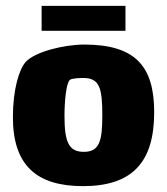

<svg xmlns="http://www.w3.org/2000/svg" viewBox="-20 -622 570 655"><path d="M122 -517H408V-602H122ZM263 13C429 13 506 -66 506 -239C506 -397 441 -470 267 -470C200 -470 99 -446 67 -410C45 -385 24 -316 24 -222C24 -57 106 13 263 13ZM266 -104C213 -104 200 -140 200 -228C200 -276 206 -339 218 -349C223 -355 252 -356 264 -356C320 -356 329 -321 329 -229C329 -142 320 -104 266 -104Z"/></svg>

Font: FilmFarsi_V5 Display
Style: Regular
Weight: 400
Designer: Borna Izadpanah
Foundry: Borna Izadpanah
Version: Version 1.000;PS 001.000;hotconv 1.0.88;makeotf.lib2.5.64775